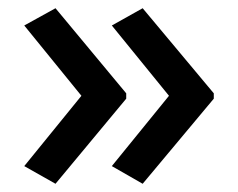

<svg xmlns="http://www.w3.org/2000/svg" viewBox="-20 -500 580 467"><path d="M500 -260 327 -53 252 -96 391 -267 252 -438 327 -480 500 -273ZM287 -260 115 -53 39 -96 178 -267 39 -438 115 -480 287 -273Z"/></svg>

Font: Noto Sans Devanagari Medium
Style: Regular
Weight: 500
Version: Version 2.003